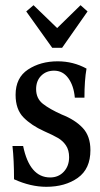

<svg xmlns="http://www.w3.org/2000/svg" viewBox="-20 -706 385 739"><path d="M313 -442Q305 -397 305 -330H268Q264 -376 243 -405Q222 -434 188 -434Q158 -434 138.5 -414.5Q119 -395 119 -363Q119 -327 145 -306.5Q171 -286 218 -265Q269 -245 298.5 -213.5Q328 -182 328 -128Q328 -56 279.5 -21.5Q231 13 158 13Q98 13 34 -16Q34 -90 28 -144H69Q94 -23 173 -23Q205 -23 225.5 -45Q246 -67 246 -101Q246 -128 234 -146Q222 -164 203 -175Q184 -186 150 -201Q101 -223 70.5 -254Q40 -285 40 -341Q40 -407 88 -438.5Q136 -470 202 -470Q262 -470 313 -442ZM181 -522 81 -662 109 -686 200 -598 290 -686 317 -662 219 -522Z"/></svg>

Font: Gupter Medium
Style: Regular
Weight: 500
Designer: Octavio Pardo
Version: Version 1.000